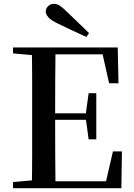

<svg xmlns="http://www.w3.org/2000/svg" viewBox="-20 -983 700 1003"><path d="M445 -810 431 -790Q393 -807 355 -825Q317 -843 280 -861Q245 -878 232 -893.5Q219 -909 219 -923Q219 -938 231 -950.5Q243 -963 262 -963Q277 -963 291.5 -954Q306 -945 330 -921Q357 -895 386.5 -867Q416 -839 445 -810ZM48 0V-32L195 -45H208V0ZM146 0Q148 -85 148 -170.5Q148 -256 148 -342V-393Q148 -479 148 -564.5Q148 -650 146 -735H270Q269 -651 268.5 -564Q268 -477 268 -384V-359Q268 -261 268.5 -173.5Q269 -86 270 0ZM208 0V-36H587L527 -6L570 -192H617L614 0ZM208 -357V-391H452V-357ZM443 -255 428 -366V-387L443 -496H483V-255ZM48 -704V-735H208V-691H195ZM550 -548 509 -731 568 -699H208V-735H595L599 -548Z"/></svg>

Font: Noto Serif TC ExtraLight SemiBold
Style: Regular
Weight: 600
Version: Version 2.003-H1;hotconv 1.1.1;makeotfexe 2.6.0